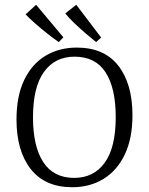

<svg xmlns="http://www.w3.org/2000/svg" viewBox="-20 -775 623 803"><path d="M282 8Q168 8 108.5 -68Q49 -144 49 -275Q49 -373 81 -440Q113 -507 170 -541.5Q227 -576 301 -576Q416 -576 475 -500Q534 -424 534 -293Q534 -197 502.5 -130Q471 -63 414 -27.5Q357 8 282 8ZM292 -538Q210 -538 164 -474.5Q118 -411 118 -284Q118 -163 161 -97Q204 -31 290 -31Q372 -31 418 -94.5Q464 -158 464 -285Q464 -407 421.5 -472.5Q379 -538 292 -538ZM403 -618 382 -599Q363 -614 338 -635.5Q313 -657 290 -679Q267 -701 253 -719L299 -755ZM245 -619 226 -599Q205 -613 178.5 -634Q152 -655 127 -677Q102 -699 87 -715L131 -755Z"/></svg>

Font: Yrsa Light
Style: Regular
Weight: 300
Designer: Anna Giedrys (Yrsa+Rasa design), David Brezina (Yrsa art-direction, Rasa art-direction, design)
Foundry: Rosetta Type Foundry
Version: Version 2.004